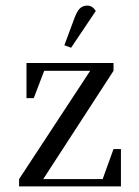

<svg xmlns="http://www.w3.org/2000/svg" viewBox="-20 -663 495 683"><path d="M47.9 0V-25.9L300.8 -411.1H137.2L100.1 -314H74.2V-439H383.8V-411.1L133.8 -25.9H345.2L383.8 -132.8H410.2V0ZM209 -502 243.2 -594.2Q252.9 -621.6 263.4 -632.3Q273.9 -643.1 291 -643.1Q308.6 -643.1 320.8 -624L232.9 -493.2Z"/></svg>

Font: Dihjauti S
Style: Regular
Weight: 400
Designer: T. Christopher White
Version: Version 3.0.0